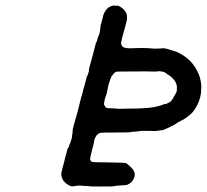

<svg xmlns="http://www.w3.org/2000/svg" viewBox="-20 -659 754 700"><path d="M390 -638Q395 -640 396 -639Q396 -638 401 -638Q406 -638 407 -638Q409 -640 417 -635Q433 -627 441 -610Q444 -601 443 -589Q441 -576 429 -535Q422 -509 421.5 -503Q421 -497 424 -493Q427 -487 431 -487Q433 -487 432 -486Q432 -485 440 -484Q444 -484 448 -483Q452 -483 461 -483Q470 -483 470.5 -483.5Q471 -484 495 -484Q523 -484 537 -482Q544 -481 555 -482Q560 -482 565 -482L571 -483H577Q586 -482 599 -478Q613 -474 624 -470Q635 -465 643 -460Q661 -449 674 -436Q688 -421 697 -404Q712 -378 714 -346Q714 -335 713 -322Q709 -287 687 -256Q679 -245 674 -242Q671 -240 668 -237Q663 -232 650 -224Q647 -222 638.5 -218Q630 -214 623 -209Q616 -204 610.5 -201.5Q605 -199 600.5 -196.5Q596 -194 591 -192Q586 -190 587 -190L574 -185Q568 -184 560.5 -183Q553 -182 547.5 -181.5Q542 -181 542 -181Q542 -181 535.5 -181.5Q529 -182 519 -182Q509 -182 502 -182Q493 -182 474 -179Q471 -179 463 -178.5Q455 -178 455 -177Q453 -176 414 -176Q353 -176 347 -175Q337 -172 331 -164Q323 -151 323 -142Q323 -139 317 -118Q315 -110 313 -101.5Q311 -93 310 -89Q308 -81 309 -76Q311 -71 315 -69Q318 -67 371 -67Q429 -66 436 -65Q444 -63 444 -61Q444 -61 449 -57Q454 -53 454 -52.5Q454 -52 457.5 -49Q461 -46 464 -42Q467 -38 467 -38L471 -28Q473 -9 458 6Q454 9 449 12Q444 15 441 15.5Q438 16 428.5 16.5Q419 17 413.5 17.5Q408 18 402 18.5Q396 19 396 20Q394 21 347 21Q306 21 305 20Q304 19 291 19Q284 19 277.5 18Q271 17 263 18Q250 19 249 20Q249 20 246 20Q243 20 240 20Q228 17 216 5Q210 -1 208 -5.5Q206 -10 205 -14Q202 -23 205 -34Q207 -44 214 -69Q215 -75 218 -86Q221 -95 222.5 -101.5Q224 -108 225 -111.5Q226 -115 226.5 -117Q227 -119 228 -119Q228 -118 231 -125Q232 -128 232 -128Q233 -129 234 -134Q235 -136 235.5 -136Q236 -136 237.5 -141.5Q239 -147 240.5 -151.5Q242 -156 242 -157Q243 -163 243 -167Q244 -169 244 -171.5Q244 -174 244.5 -176Q245 -178 245 -180.5Q245 -183 244.5 -183Q244 -183 246 -191Q248 -199 250 -206Q252 -213 254 -220Q256 -227 262 -248Q270 -280 276 -304Q279 -312 281.5 -323Q284 -334 284.5 -335.5Q285 -337 288 -347.5Q291 -358 294 -369.5Q297 -381 297 -381.5Q297 -382 298 -382Q299 -382 301 -389Q306 -404 304 -404Q304 -405 305 -410Q315 -447 319 -461Q321 -469 322.5 -474.5Q324 -480 326.5 -490Q329 -500 329.5 -502Q330 -504 331 -504Q332 -504 336 -519Q339 -529 341 -532Q344 -540 345 -550Q345 -552 345.5 -554Q346 -556 346 -558Q346 -560 346 -560Q345 -561 351 -581Q353 -589 354 -592Q356 -604 360 -612Q370 -633 390 -638ZM571 -398Q561 -400 555 -399Q552 -398 546 -398Q518 -399 463.5 -398.5Q409 -398 407 -398Q397 -396 391 -386Q389 -383 387 -381Q385 -379 384 -374Q382 -370 381 -367Q374 -347 371 -328Q370 -319 366 -309Q361 -298 360 -286L359 -278L361 -275Q364 -268 368 -266Q372 -264 391 -264Q408 -263 410.5 -262.5Q413 -262 418 -262Q423 -262 423.5 -262.5Q424 -263 449 -263Q493 -263 510 -265Q518 -266 524 -266Q537 -267 553 -271Q566 -274 578 -279Q582 -281 582 -280Q582 -279 585.5 -280Q589 -281 590.5 -282.5Q592 -284 593 -284Q597 -284 603 -290Q606 -293 606 -294Q606 -295 608 -297Q614 -302 612 -304Q612 -304 615 -308Q620 -316 624 -325Q625 -331 625 -338.5Q625 -346 624 -349Q622 -358 616 -366Q606 -379 594 -386Q590 -388 588 -390Q582 -396 571 -398Z"/></svg>

Font: TT2020 Style E
Style: Italic
Weight: 400
Italic angle: -15°
Version: Version 0.2.000